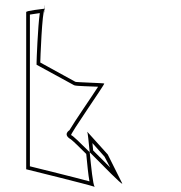

<svg xmlns="http://www.w3.org/2000/svg" viewBox="-20 -757 733 777"><path d="M86 -72C86 -72 338 -10 363 -1C356 -10 349 -81 343 -141C306 -178 273 -210 268 -210C260 -210 404 -415 402 -419C400 -421 285 -424 285 -426L143 -504C143 -512 150 -712 161 -722C150 -720 86 -714 86 -708ZM101 -84V-698C113 -700 128 -702 141 -704C133 -648 128 -512 128 -504V-495L280 -412C289 -408 346 -408 377 -406C348 -361 282 -266 261 -230C261 -230 232 -213 267 -193C274 -188 300 -163 329 -134C333 -92 337 -51 342 -23C280 -40 141 -74 101 -84ZM161 -707H162L161 -737C160 -737 161 -708 161 -707ZM161 -722H162ZM333 -224C335 -221 339 -184 343 -141C401 -83 472 -9 475 -14L416 -132ZM354 -178 403 -123 426 -79 357 -148C356 -160 355 -171 354 -178ZM363 -1C364 0 364 0 365 0Z"/></svg>

Font: Ampere
Style: OuLn
Weight: 400
Version: Version 1